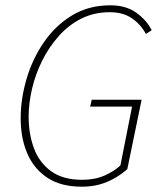

<svg xmlns="http://www.w3.org/2000/svg" viewBox="-20 -692 610 724"><path d="M288 12Q210 12 159 -21.5Q108 -55 83 -113Q58 -171 58 -246Q58 -319 80 -394Q102 -469 145 -532Q188 -595 251 -633.5Q314 -672 396 -672Q455 -672 494 -644Q533 -616 552 -578L530 -564Q511 -600 477.5 -623Q444 -646 394 -646Q335 -646 287 -622Q239 -598 202 -556.5Q165 -515 139.5 -464Q114 -413 101 -358Q88 -303 88 -252Q88 -187 108 -133Q128 -79 172.5 -46.5Q217 -14 290 -14Q338 -14 374 -30Q410 -46 434 -68L478 -290H320L326 -316H514L460 -54Q426 -24 383.5 -6Q341 12 288 12Z"/></svg>

Font: Source Sans 3 ExtraLight
Style: Italic
Weight: 250
Italic angle: -11°
Designer: Paul D. Hunt
Foundry: Adobe
Version: Version 3.046;hotconv 1.0.118;makeotfexe 2.5.65603